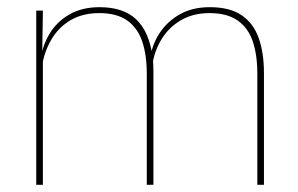

<svg xmlns="http://www.w3.org/2000/svg" viewBox="-20 -515 829 535"><path d="M697 0V-310Q697 -363 684 -400.5Q671 -438 641.8 -458.2Q612.5 -478.5 563.5 -478.5Q519 -478.5 485.2 -459.2Q451.5 -440 430.8 -406.8Q410 -373.5 404 -331.5L393.5 -351.5H398.5Q403 -389 424 -421.8Q445 -454.5 480.5 -474.8Q516 -495 564.5 -495Q620 -495 653 -472.8Q686 -450.5 700.8 -409.2Q715.5 -368 715.5 -311V0ZM81 0V-485.5H99.5L97.5 -357.5H99.5V0ZM389 0V-309.5Q389 -362.5 376 -400.2Q363 -438 334 -458.2Q305 -478.5 256.5 -478.5Q210.5 -478.5 176.8 -458.8Q143 -439 122.8 -404.2Q102.5 -369.5 96 -325L85.5 -344H92.5Q97 -385 117 -419.2Q137 -453.5 172.5 -474.2Q208 -495 257.5 -495Q324 -495 359.8 -460.8Q395.5 -426.5 405 -358Q406.5 -346.5 407 -336Q407.5 -325.5 407.5 -314V0Z"/></svg>

Font: Anek Bangla Thin
Style: Regular
Weight: 250
Designer: Sulekha Rajkumar (Bangla), Yesha Goshar (Latin)
Foundry: Ek Type
Version: Version 1.003